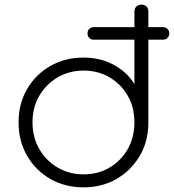

<svg xmlns="http://www.w3.org/2000/svg" viewBox="-20 -801 749 827"><path d="M384 -630Q372 -630 364.5 -637.5Q357 -645 357 -657Q357 -669 364.5 -676.5Q372 -684 384 -684H682Q694 -684 701.5 -676.5Q709 -669 709 -657Q709 -645 701.5 -637.5Q694 -630 682 -630ZM340 6Q260 6 196.5 -30.5Q133 -67 96.5 -130.5Q60 -194 60 -274Q60 -354 96.5 -417Q133 -480 196.5 -516.5Q260 -553 340 -553Q412 -553 469.5 -522Q527 -491 559 -439V-751Q559 -765 567.5 -773Q576 -781 589 -781Q603 -781 611 -773Q619 -765 619 -751V-268Q618 -190 581 -128Q544 -66 481.5 -30Q419 6 340 6ZM340 -50Q403 -50 452.5 -79.5Q502 -109 530.5 -159.5Q559 -210 559 -274Q559 -338 530.5 -388Q502 -438 452.5 -467.5Q403 -497 340 -497Q278 -497 228 -467.5Q178 -438 149 -388Q120 -338 120 -274Q120 -210 149 -159.5Q178 -109 228 -79.5Q278 -50 340 -50Z"/></svg>

Font: ComfortaaLight
Style: Regular
Weight: 300
Designer: Johan Aakerlund
Foundry: Johan Aakerlund
Version: Version 3.104; ttfautohint (v1.8.1.43-b0c9)